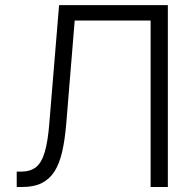

<svg xmlns="http://www.w3.org/2000/svg" viewBox="-20 -748 783 768"><path d="M46.9 0V-61.5H64Q100.6 -61.5 123.3 -78.9Q146 -96.2 158.9 -139.4Q171.9 -182.6 177.7 -259.8L216.3 -727.5H651.4V0H582.5V-666H278.8L245.1 -254.4Q239.7 -189.5 228.8 -141.4Q217.8 -93.3 197.8 -62Q177.7 -30.8 146.5 -15.4Q115.2 0 68.8 0Z"/></svg>

Font: Inter 18pt Light
Style: Regular
Weight: 300
Designer: Rasmus Andersson
Foundry: rsms
Version: Version 4.001;git-66647c0bb